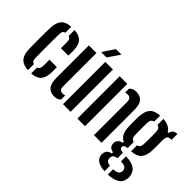

<svg xmlns="http://www.w3.org/2000/svg" viewBox="-115 -1255 1926 1926"><g transform="rotate(45 848.0 -292.0)"><path d="M40.5 -141.5Q39.5 -170 39 -211.2Q38.5 -252.5 38.5 -297.8Q38.5 -343 39 -385Q39.5 -427 40.5 -457Q45.5 -532.5 78 -567.8Q110.5 -603 181.5 -608V-523.5Q164.5 -519.5 157 -507.8Q149.5 -496 149 -473Q148 -428.5 147.5 -385.8Q147 -343 147 -301Q147 -259 147.5 -216.8Q148 -174.5 149 -130.5Q149.5 -106.5 157 -94Q164.5 -81.5 181.5 -77V8Q110 2.5 77.2 -32.2Q44.5 -67 40.5 -141.5ZM228 8V-76.5Q244 -81.5 251.5 -94Q259 -106.5 260 -130.5Q260.5 -146 260.5 -168.8Q260.5 -191.5 259.5 -219.5H365Q366 -205.5 366.5 -182.5Q367 -159.5 366 -141.5Q362.5 -67 330.5 -31.8Q298.5 3.5 228 8ZM259.5 -382.5Q260 -395 260.2 -412.5Q260.5 -430 260.2 -446.5Q260 -463 260 -473Q259 -496 251.5 -507.5Q244 -519 228 -523V-608Q299 -603 331 -568.5Q363 -534 366 -461Q366.5 -443 366.2 -419.8Q366 -396.5 365 -382.5Z M438.5 -135.5V-600H546.5V-126.5Q546.5 -98 558.2 -85Q570 -72 595 -72Q610 -72 625 -78.5V-18Q597 8.5 555 8.5Q500.5 8.5 469.5 -25Q438.5 -58.5 438.5 -135.5ZM672 0V-600H780V0ZM573 -640 656.5 -766H735.5L648.5 -640Z M876 0V-600H984V0ZM1111 0V-473.5Q1110.5 -502 1098.2 -515Q1086 -528 1061 -528Q1053 -528 1045.5 -526.5Q1038 -525 1030.5 -521.5V-578.5Q1044 -593 1061.2 -600.8Q1078.5 -608.5 1105 -608.5Q1160 -608.5 1189.2 -575.2Q1218.5 -542 1219 -464.5V0Z M1442 181.5Q1377.5 177.5 1343.8 156Q1310 134.5 1304 98.5Q1302.5 91 1302 83.5Q1301.5 76 1302.5 68.5Q1305.5 43 1321.2 26Q1337 9 1367.5 3.5V-13Q1311.5 -24 1307 -68Q1305.5 -77 1305.5 -81Q1305.5 -85 1307 -93Q1309 -113.5 1325.5 -129.2Q1342 -145 1368.5 -148.5V-165Q1334 -181 1317.2 -213.8Q1300.5 -246.5 1297.5 -299.5Q1297 -323 1296.5 -341.8Q1296 -360.5 1296 -378.2Q1296 -396 1296.5 -415Q1297 -434 1297.5 -457Q1302.5 -532.5 1336.2 -568Q1370 -603.5 1442 -608V-523.5Q1422.5 -519 1413 -506Q1403.5 -493 1402.5 -469.5Q1401.5 -438 1401 -406.5Q1400.5 -375 1401 -344.8Q1401.5 -314.5 1402.5 -287Q1403.5 -263.5 1413.2 -250.2Q1423 -237 1442 -232.5V-147Q1415.5 -144.5 1404.2 -136.5Q1393 -128.5 1393 -114.5Q1393 -113.5 1393 -112.5Q1393 -111.5 1393 -110Q1393 -96 1403.8 -89.2Q1414.5 -82.5 1442 -79.5V-3Q1418.5 -0.5 1403.5 9Q1388.5 18.5 1385.5 38Q1384 44.5 1384 51Q1384 57.5 1385.5 64.5Q1388.5 83.5 1403.5 92.5Q1418.5 101.5 1442 104ZM1489 181.5V106.5Q1524 105.5 1543.5 95.2Q1563 85 1567.5 62.5Q1570.5 55.5 1570.2 48.8Q1570 42 1567 35Q1562.5 13 1543.2 4.5Q1524 -4 1489 -5V-77.5Q1568.5 -74.5 1609.2 -47.8Q1650 -21 1657.5 33Q1658.5 40 1659 49.5Q1659.5 59 1657.5 70.5Q1650 130 1603.5 154.5Q1557 179 1489 181.5ZM1489 -148.5V-232.5Q1507.5 -237 1517.2 -250.2Q1527 -263.5 1528 -287Q1529.5 -314.5 1529.8 -344.8Q1530 -375 1529.8 -406.5Q1529.5 -438 1528 -469.5Q1527 -493 1517.5 -506Q1508 -519 1489 -523.5V-608Q1580 -602 1611 -545H1626.5Q1629.5 -572.5 1646.8 -586Q1664 -599.5 1695.5 -600V-517H1683Q1658 -517 1646 -502Q1634 -487 1634 -454.5V-427.5Q1634 -403 1634.2 -383.2Q1634.5 -363.5 1634.2 -343.8Q1634 -324 1633 -299.5Q1629 -224.5 1595.2 -188.8Q1561.5 -153 1489 -148.5Z"/></g></svg>

Font: Big Shoulders Stencil Display Thin
Style: Bold
Weight: 700
Version: Version 2.001